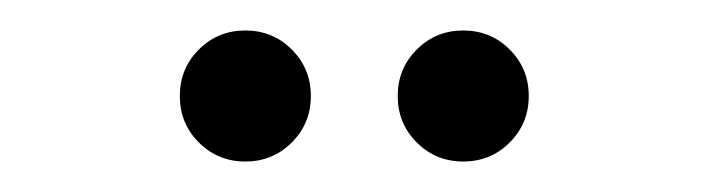

<svg xmlns="http://www.w3.org/2000/svg" viewBox="-20 -731 465 126"><path d="M171.5 -637.5Q159 -625 141 -625Q123 -625 110.5 -637.5Q98 -650 98 -668Q98 -686 110.5 -698.5Q123 -711 141 -711Q159 -711 171.5 -698.5Q184 -686 184 -668Q184 -650 171.5 -637.5ZM253.5 -637.5Q241 -650 241 -668Q241 -686 253.5 -698.5Q266 -711 284 -711Q302 -711 314.5 -698.5Q327 -686 327 -668Q327 -650 314.5 -637.5Q302 -625 284 -625Q266 -625 253.5 -637.5Z"/></svg>

Font: Nacelle Light
Style: Regular
Weight: 300
Designer: Sora Sagano
Foundry: Sora Sagano
Version: Version 1.000;FEAKit 1.0